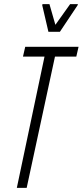

<svg xmlns="http://www.w3.org/2000/svg" viewBox="-20 -916 403 936"><path d="M62 0 197 -640H92L103 -688H363L352 -640H248L110 0ZM216 -761 186 -890 187 -896H221L250 -795L322 -896H360L358 -890L272 -761Z"/></svg>

Font: Saira Ultra Condensed Light
Style: Italic
Weight: 300
Width: 1
Italic angle: -12°
Designer: Hector Gatti with collaboration of the Omnibus-Type team
Foundry: Omnibus-Type
Version: Version 1.001; ttfautohint (v1.8)